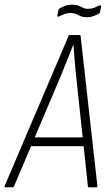

<svg xmlns="http://www.w3.org/2000/svg" viewBox="-44 -806 472 826"><path d="M-20 0Q-26 0 -24 -6L250 -649Q252 -655 257 -655H298Q303 -655 303 -649L375 -6Q376 0 369 0H340Q334 0 334 -6L283 -484Q280 -517 277 -549Q274 -581 272 -613H271Q258 -581 245.5 -548.5Q233 -516 219 -483L17 -6Q14 0 9 0ZM80 -177 95 -215H319L323 -177ZM329 -732Q313 -732 302 -737Q291 -742 282 -746Q273 -750 260 -750Q245 -750 233 -745.5Q221 -741 210 -735Q207 -734 204.5 -735Q202 -736 203 -741L207 -761Q208 -765 209 -767Q210 -769 213 -770Q223 -776 236.5 -781Q250 -786 265 -786Q282 -786 292.5 -782Q303 -778 312.5 -773Q322 -768 334 -768Q349 -768 361 -772.5Q373 -777 383 -782Q387 -784 389.5 -782.5Q392 -781 391 -777L387 -758Q386 -750 381 -747Q372 -742 359 -737Q346 -732 329 -732Z"/></svg>

Font: Sofia Sans Condensed ExtraLight
Style: Italic
Weight: 250
Italic angle: -9°
Version: Version 4.100